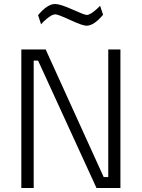

<svg xmlns="http://www.w3.org/2000/svg" viewBox="-20 -943 712 963"><path d="M87 0V-695H209L500 -55H523V-695H584V0H464L171 -639H149V0ZM414 -814Q394 -814 332.5 -842.5Q271 -871 258 -871Q236 -871 198 -834L186 -821L171 -867Q218 -923 256 -923Q282 -923 343 -895.5Q404 -868 415 -868Q434 -868 470 -902L482 -914L497 -869Q451 -814 414 -814Z"/></svg>

Font: Titillium Web[RUS by Daymarius]
Style: Regular
Weight: 300
Designer: Cyrillization by Daymarius
Foundry: Cyrillization by Daymarius
Version: Version 1.002 September 12, 2018